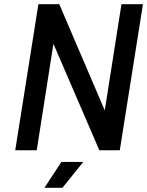

<svg xmlns="http://www.w3.org/2000/svg" viewBox="-20 -720 705 920"><path d="M562 -700 482 -191 264 -700H164L53 0H156L236 -510L456 0H554L665 -700ZM193 180H279L379 56H274Z"/></svg>

Font: Arthouse Owned Medium
Style: Italic
Weight: 500
Italic angle: -10°
Designer: Jeremy Tribby
Foundry: Tribby Type
Version: Version 1.000;PS 001.000;hotconv 1.0.88;makeotf.lib2.5.64775